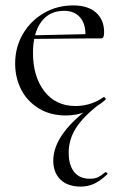

<svg xmlns="http://www.w3.org/2000/svg" viewBox="-20 -415 448 710"><path d="M177 179Q177 76 333 -32L344 -27Q286 18 260 60Q234 102 234 149Q234 195 254 220.5Q274 246 312 246Q331 246 343 240Q355 234 369 222H371Q374 222 376.5 225Q379 228 376 230Q351 254 328 264.5Q305 275 279 275Q230 275 203.5 249Q177 223 177 179ZM36 -180Q36 -240 64.5 -289Q93 -338 142 -366.5Q191 -395 251 -395Q305 -395 335 -368.5Q365 -342 365 -296Q365 -284 362.5 -278.5Q360 -273 353 -273H295L296 -288Q296 -329 275 -352Q254 -375 217 -375Q162 -375 132 -333.5Q102 -292 102 -219Q102 -132 144 -77.5Q186 -23 259 -23Q317 -23 363 -56H364Q367 -56 369.5 -52.5Q372 -49 370 -46Q302 12 224 12Q165 12 122 -15Q79 -42 57.5 -85.5Q36 -129 36 -180ZM83 -284 311 -289V-273L84 -271Z"/></svg>

Font: Cormorant
Style: Regular
Weight: 400
Designer: Christian Thalmann (Catharsis Fonts)
Foundry: Catharsis Fonts
Version: Version 4.000